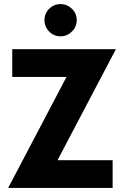

<svg xmlns="http://www.w3.org/2000/svg" viewBox="-20 -921 608 941"><path d="M20 0 306 -544H40V-680H548L262 -136H532V0ZM277 -743Q244 -743 221 -766.5Q198 -790 198 -822Q198 -855 221 -878Q244 -901 277 -901Q309 -901 332.5 -878Q356 -855 356 -822Q356 -790 332.5 -766.5Q309 -743 277 -743Z"/></svg>

Font: Teachers
Style: Bold
Weight: 700
Designer: Alfredo Marco Pradil, Chank Diesel
Version: Version 1.001